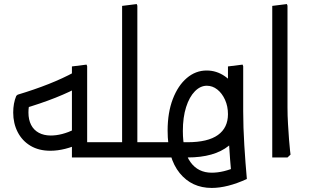

<svg xmlns="http://www.w3.org/2000/svg" viewBox="-20 -775 1520 945"><path d="M228 -33Q171 -33 130 -57.5Q89 -82 67 -125Q45 -168 45 -221Q45 -267 60 -303L67 -309Q150 -334 219.5 -361.5Q289 -389 346 -420L383 -355Q326 -323 253 -294Q180 -265 88 -238L124 -271Q124 -262 122 -249.5Q120 -237 120 -221Q120 -186 133 -160.5Q146 -135 171 -121.5Q196 -108 230 -108Q257 -108 286 -115.5Q315 -123 349 -139L380 -71Q339 -52 301 -42.5Q263 -33 228 -33ZM334 0V-75H495V0ZM334 0V-448L406 -457L409 -449V0ZM495 0V-75Q507 -75 511 -65Q515 -55 515 -38Q515 -22 511 -11Q507 0 495 0Z M626 0V-75H742V0ZM742 0V-75Q754 -75 758 -65Q762 -55 762 -38Q762 -22 758 -11Q754 0 742 0ZM581 0V-746L653 -755L656 -747V-14L641 0ZM495 0V-75H615V0ZM495 0Q484 0 479.5 -11Q475 -22 475 -38Q475 -55 479.5 -65Q484 -75 495 -75Z M1022 150Q924 150 864.5 77Q805 4 805 -132Q805 -221 830.5 -287.5Q856 -354 899.5 -391Q943 -428 997 -428Q1046 -428 1087 -399.5Q1128 -371 1152.5 -322Q1177 -273 1177 -213Q1177 -115 1106 -57.5Q1035 0 903 0H853V-75H903Q1003 -75 1052.5 -110.5Q1102 -146 1102 -213Q1102 -252 1087.5 -284Q1073 -316 1049.5 -334.5Q1026 -353 998 -353Q966 -353 939 -325.5Q912 -298 896 -248Q880 -198 880 -130Q880 -29 917.5 23Q955 75 1022 75Q1051 75 1082 67.5Q1113 60 1150 44L1119 86Q1112 12 1107 -71Q1102 -154 1102 -227V-448L1174 -457L1177 -449V-227Q1177 -149 1182.5 -60Q1188 29 1195 106Q1099 150 1022 150ZM742 0V-75H853V0ZM742 0Q731 0 726.5 -11Q722 -22 722 -38Q722 -55 726.5 -65Q731 -75 742 -75Z M1320 0V-746L1392 -755L1395 -747V-247Q1395 -206 1397.5 -165Q1400 -124 1402.5 -89.5Q1405 -55 1407.5 -34.5Q1410 -14 1410 -14L1395 0Z"/></svg>

Font: Fustat
Style: Regular
Weight: 400
Designer: Mohamed Gaber, Khaled Hosny, Laura Garcia Mut
Foundry: Kief Type Foundry, Alif Type Foundry, Hard Type Foundry
Version: Version 1.007